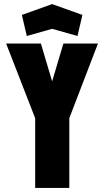

<svg xmlns="http://www.w3.org/2000/svg" viewBox="-20 -919 509 939"><path d="M152 -341 10 -706H180L235 -521L290 -706H459L319 -341V0H152ZM87 -846 235 -899 383 -846 359 -743 235 -778 111 -743Z"/></svg>

Font: Lineal Heavy
Style: Regular
Weight: 900
Designer: Created by Frank Adebiaye with contributions from Anton Moglia & Ariel Martín Pérez
Created by Frank ADEBIAYE with FontF
Foundry: Velvetyne Type Foundry
Version: Version 2.000